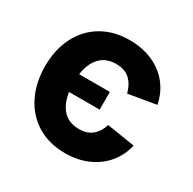

<svg xmlns="http://www.w3.org/2000/svg" viewBox="-127 -667 810 807"><g transform="rotate(30 278.0 -263.0)"><path d="M318.4 -220.7H169.9Q177.7 -166.5 206.1 -136.5Q234.4 -106.4 283.2 -106.4Q322.8 -106.4 347.2 -127Q371.6 -147.5 381.8 -182.6L517.6 -161.1Q505.9 -109.9 473.6 -71Q441.4 -32.2 392.3 -10.7Q343.3 10.7 283.2 10.7Q205.6 10.7 147.9 -24.4Q90.3 -59.6 59.3 -122.3Q28.3 -185.1 28.3 -265.6Q28.3 -345.2 59.3 -406.7Q90.3 -468.3 147.9 -502.7Q205.6 -537.1 283.2 -537.1Q344.7 -537.1 394.3 -515.4Q443.8 -493.7 476.1 -453.4Q508.3 -413.1 518.6 -359.4L384.8 -336.9Q374 -377.4 349.6 -399.7Q325.2 -421.9 283.2 -421.9Q234.4 -421.9 205.6 -391.4Q176.8 -360.8 169.4 -306.6H318.4Z"/></g></svg>

Font: Pretendard JP
Style: Bold
Weight: 700
Designer: Base glyphs from Inter by Rasmus Andersson; Hangeul glyphs from Noto Sans CJK(Source Han Sans) by Jang Soo-young and Kan
Foundry: Kil Hyung-jin
Version: Version 1.309